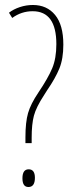

<svg xmlns="http://www.w3.org/2000/svg" viewBox="-20 -744 296 770"><path d="M82 -193Q82 -254 92.5 -290.5Q103 -327 134 -373Q173 -431 189.5 -470.5Q206 -510 206 -567Q206 -699 111 -699Q66 -699 29 -672L16 -693Q34 -707 59.5 -715.5Q85 -724 112 -724Q168 -724 201 -684Q234 -644 234 -565Q234 -508 218 -469Q202 -430 169 -382L157 -363Q125 -314 116 -280Q107 -246 107 -192V-170H82ZM95 -65Q120 -65 120 -31Q120 6 94 6Q70 6 70 -29Q70 -65 95 -65Z"/></svg>

Font: Noto Sans Display Thin Cond
Style: Regular
Weight: 250
Width: 3
Designer: Monotype Design team
Foundry: Monotype Imaging Inc.
Version: Version 1.000